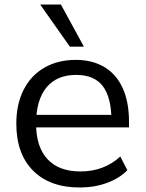

<svg xmlns="http://www.w3.org/2000/svg" viewBox="-20 -810 636 839"><path d="M51.3 -269.5Q51.3 -354.2 83.1 -417.3Q115 -480.3 173.8 -514.3Q232.7 -548.3 311.3 -548.3Q383.9 -548.3 436.5 -516.7Q489 -485.1 516.4 -424.5Q543.7 -363.9 543.7 -279.3V-253.4H119V-308.1H485.6L467.3 -281.1Q466.9 -384.3 429.3 -433.5Q391.7 -482.7 312.9 -482.7Q228.1 -482.7 182.9 -427.7Q137.7 -372.7 137.7 -268.9Q137.7 -168 187.6 -114.4Q237.4 -60.8 331.8 -60.8Q382.9 -60.8 427 -77.3Q471.1 -93.9 505.6 -126.1L536.5 -66.3Q502.3 -30.8 447.4 -10.7Q392.6 9.3 328.4 9.3Q197.9 9.3 124.6 -64.3Q51.3 -137.9 51.3 -269.5ZM155.6 -790.2H246.2L346.7 -606H285.3Z"/></svg>

Font: Min Sans VF VF
Style: Regular
Weight: 400
Designer: Jinseong-Kim, NotoSansCJK, Nunito
Foundry: Jinseong-Kim
Version: Version 1.420;Glyphs 3.1.2 (3151)